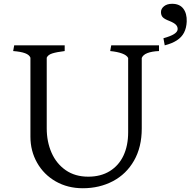

<svg xmlns="http://www.w3.org/2000/svg" viewBox="-20 -991 1013 1021"><path d="M661.5 -287.5V-682.8Q654 -697.5 629 -706.6Q604 -715.8 566 -719.5L571.5 -750H825.5V-719.5Q788 -718 764.2 -708.9Q740.5 -699.8 733.8 -682.8V-307.5Q733.8 -208.8 692.8 -137Q651.8 -65.2 580.4 -27.6Q509 10 420.2 10Q340 10 276.5 -26.2Q213 -62.5 177.4 -125.4Q141.8 -188.2 141.8 -264V-684.2Q135.8 -699.8 113 -708.1Q90.2 -716.5 50 -719.5L55.5 -750H324V-719.5Q281.2 -714.2 258.2 -707Q235.2 -699.8 228.5 -684.2V-308.5Q228.5 -237.5 254.1 -179Q279.8 -120.5 329.5 -86Q379.2 -51.5 449.2 -51.5Q516 -51.5 564 -81.2Q612 -111 636.8 -164Q661.5 -217 661.5 -287.5ZM972.9 -876.1Q971.4 -842.3 958.7 -817.6Q946 -793 920.6 -776.5Q895.2 -759.9 856 -749.9L849.1 -787.6Q887.5 -798.4 905.2 -809.6Q922.9 -820.7 924.5 -833.8Q926 -847.6 916.4 -858.4Q906.8 -869.2 879.8 -880Q855.2 -889.2 845.6 -899.2Q836 -909.2 836 -926.9Q836 -944.6 852.1 -957.7Q868.3 -970.8 895.2 -970.8Q935.2 -970.8 954.8 -945Q974.5 -919.2 972.9 -876.1Z"/></svg>

Font: TMT Limkin
Style: Regular
Weight: 400
Designer: Gabriel Drozdov
Version: Version 1.000;Glyphs 3.1.2 (3151)